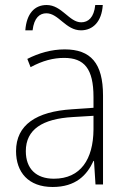

<svg xmlns="http://www.w3.org/2000/svg" viewBox="-20 -736 508 766"><path d="M81 -615H110C116 -666 139 -683 165 -683C214 -683 242 -615 303 -615C351 -615 386 -650 390 -716H360C355 -666 332 -647 304 -647C256 -647 227 -716 166 -716C118 -716 86 -682 81 -615ZM238 -539C185 -539 134 -524 89 -501L102 -468C150 -494 193 -505 236 -505C316 -505 353 -462 353 -349V-306L267 -300C125 -291 44 -238 44 -133C44 -49 93 10 190 10C282 10 327 -37 353 -94H355L361 0H391V-355C391 -484 342 -539 238 -539ZM270 -269 353 -274V-219C352 -101 302 -23 195 -23C124 -23 83 -63 83 -133C83 -220 150 -262 270 -269Z"/></svg>

Font: Noto Sans Gurmukhi UI SemiCondensed ExtraLight
Style: Regular
Weight: 200
Width: 4
Designer: Jelle Bosma - Monotype Design Team
Foundry: Monotype Imaging Inc.
Version: Version 2.004